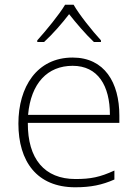

<svg xmlns="http://www.w3.org/2000/svg" viewBox="-20 -784 585 814"><path d="M292 -764H256C231 -722 175 -654 138 -613V-606H167C204 -640 244 -686 273 -724C303 -686 342 -640 378 -606H408V-613C371 -653 316 -722 292 -764ZM288 -540C136 -540 58 -415 58 -260C58 -100 136 10 299 10C365 10 413 0 465 -23V-61C404 -33 365 -25 300 -25C169 -25 97 -110 98 -263H486V-294C486 -434 423 -540 288 -540ZM288 -505C395 -505 446 -421 446 -297H99C111 -432 182 -505 288 -505Z"/></svg>

Font: Noto Sans Gurmukhi UI ExtraLight
Style: Regular
Weight: 200
Designer: Jelle Bosma - Monotype Design Team
Foundry: Monotype Imaging Inc.
Version: Version 2.004